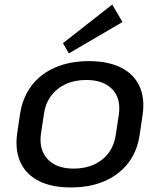

<svg xmlns="http://www.w3.org/2000/svg" viewBox="-20 -817 703 845"><path d="M292 8Q208 8 152 -20Q96 -48 71 -100.5Q46 -153 55 -226L68 -314Q79 -387 118.5 -439.5Q158 -492 223 -520Q288 -548 371 -548Q455 -548 511.5 -520Q568 -492 593 -439.5Q618 -387 608 -314L595 -226Q585 -153 545 -100.5Q505 -48 440.5 -20Q376 8 292 8ZM304 -75Q381 -75 431 -116Q481 -157 490 -227L503 -313Q513 -384 474 -424.5Q435 -465 359 -465Q308 -465 268.5 -446.5Q229 -428 204 -394Q179 -360 173 -313L160 -227Q151 -157 190 -116Q229 -75 304 -75ZM519 -720 283 -582 257 -627 474 -797Z"/></svg>

Font: Pathway Extreme 8pt Thin 12pt Medium
Style: Italic
Weight: 500
Italic angle: -8°
Version: Version 1.001;gftools[0.9.26]